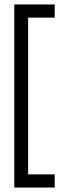

<svg xmlns="http://www.w3.org/2000/svg" viewBox="-20 -710 281 860"><path d="M106 -631V71H225V130H44V-690H225V-631Z"/></svg>

Font: Overused Grotesk Book
Style: Regular
Weight: 350
Version: Version 0.003